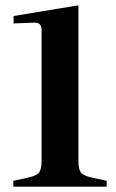

<svg xmlns="http://www.w3.org/2000/svg" viewBox="-20 -700 436 720"><path d="M30 -22 81 -33Q116 -40 126 -52.5Q136 -65 136 -98V-588Q136 -603 128.5 -609.5Q121 -616 103 -615L31 -612V-640L274 -680V-98Q274 -65 284 -52.5Q294 -40 329 -33L380 -22V0H30Z"/></svg>

Font: Ibarra Real Nova
Style: Bold
Weight: 700
Designer: Jose Maria Ribagorda & Octavio Pardo
Foundry: Jose Maria Ribagorda
Version: Version 1.014